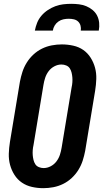

<svg xmlns="http://www.w3.org/2000/svg" viewBox="-20 -975 540 1003"><path d="M206 8Q176 8 147 1.5Q118 -5 94.5 -21Q71 -37 55.5 -61.5Q40 -86 32.5 -114Q25 -142 26 -172.5Q27 -203 32 -234L84 -548Q89 -574 97 -599Q105 -624 119.5 -647.5Q134 -671 154.5 -690Q175 -709 199.5 -721Q224 -733 250.5 -738Q277 -743 303 -743Q333 -743 362.5 -736.5Q392 -730 415 -714Q438 -698 453.5 -673.5Q469 -649 476.5 -621Q484 -593 483 -562.5Q482 -532 477 -501L425 -187Q420 -161 412 -136Q404 -111 389.5 -87.5Q375 -64 354.5 -45Q334 -26 309.5 -14Q285 -2 258.5 3Q232 8 206 8ZM208 -97Q227 -97 245 -106.5Q263 -116 275 -132Q287 -148 293 -166.5Q299 -185 302 -204L354 -518Q357 -531 358 -544.5Q359 -558 358 -570.5Q357 -583 354 -595.5Q351 -608 344.5 -618Q338 -628 326 -633Q314 -638 301 -638Q282 -638 264 -628.5Q246 -619 234 -603Q222 -587 216 -568.5Q210 -550 207 -531L155 -217Q152 -204 151 -190.5Q150 -177 151 -164.5Q152 -152 155 -139.5Q158 -127 164.5 -117Q171 -107 183 -102Q195 -97 208 -97ZM162 -815Q166 -836 174 -856Q182 -876 196.5 -893Q211 -910 230 -922.5Q249 -935 269 -942.5Q289 -950 310 -952.5Q331 -955 352 -955Q373 -955 393 -952.5Q413 -950 431 -942.5Q449 -935 464 -922.5Q479 -910 487.5 -893Q496 -876 498 -856Q500 -836 496 -815H402Q404 -829 400.5 -841.5Q397 -854 388 -862.5Q379 -871 366 -874Q353 -877 339 -877Q325 -877 311 -874Q297 -871 285 -862.5Q273 -854 265.5 -841.5Q258 -829 256 -815Z"/></svg>

Font: Iosevka SS18 Extrabold
Style: Italic
Weight: 800
Italic angle: -9°
Monospace: yes
Designer: Belleve Invis
Foundry: Belleve Invis
Version: Version 25.1.1; ttfautohint (v1.8.4)